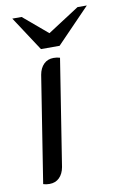

<svg xmlns="http://www.w3.org/2000/svg" viewBox="-83 -758 514 812"><g transform="rotate(-10 174.5 -352.0)"><path d="M36 2 108 -455Q113 -483 129.5 -499.5Q146 -516 172 -516Q187 -516 199 -512L127 -55Q122 -27 105.5 -10.5Q89 6 63 6Q48 6 36 2ZM29 -710H69L173 -622L309 -710H349L206 -562H126Z"/></g></svg>

Font: Thasadith
Style: Bold Italic
Weight: 700
Italic angle: -9°
Designer: Cadson Demak Co.,Ltd.
Foundry: Cadson Demak Co.,Ltd.
Version: Version 1.000; ttfautohint (v1.6)